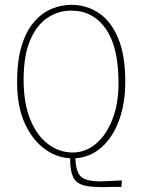

<svg xmlns="http://www.w3.org/2000/svg" viewBox="-20 -650 590 797"><path d="M441 126Q369 129 332.5 120.5Q296 112 283.5 85Q271 58 271 7Q213 4 163 -33.5Q113 -71 82 -140Q51 -209 51 -308Q51 -400 70.5 -462Q90 -524 123 -561Q156 -598 196 -614Q236 -630 276 -630Q339 -630 390 -596Q441 -562 470.5 -491.5Q500 -421 500 -310Q500 -219 473.5 -148.5Q447 -78 400.5 -37.5Q354 3 293 7Q295 67 318 85Q341 103 397 103L486 99L484 126ZM282 -17Q335 -17 378 -53Q421 -89 446.5 -154Q472 -219 472 -306Q472 -455 419 -530.5Q366 -606 276 -606Q222 -606 177 -576Q132 -546 105 -482.5Q78 -419 78 -319Q78 -222 105.5 -154.5Q133 -87 179.5 -52Q226 -17 282 -17Z"/></svg>

Font: Inconsolata SemiExpanded ExtraLight
Style: Regular
Weight: 200
Width: 6
Monospace: yes
Designer: Raph Levien, Cyreal, Brenton Simpson
Foundry: Raph Levien, Cyreal, Google
Version: Version 3.001; ttfautohint (v1.8.2.53-6de2)